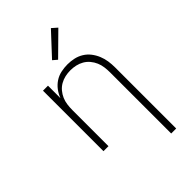

<svg xmlns="http://www.w3.org/2000/svg" viewBox="-283 -853 1167 1167"><g transform="rotate(-45 300.0 -270.0)"><path d="M462 215V-310Q462 -333 459 -356Q456 -379 447 -400Q438 -421 423 -439Q408 -457 388 -468.5Q368 -480 345.5 -485Q323 -490 300 -490Q277 -490 254.5 -485Q232 -480 212 -468.5Q192 -457 177 -439Q162 -421 153 -400Q144 -379 141 -356Q138 -333 138 -310V0H95V-520H138V-413Q148 -440 165 -462.5Q182 -485 205.5 -500.5Q229 -516 257 -522Q285 -528 313 -528Q341 -528 368 -522Q395 -516 418.5 -501.5Q442 -487 459 -465Q476 -443 486.5 -417.5Q497 -392 501 -365Q505 -338 505 -310V215ZM293 -588 265 -612 398 -755 432 -725Z"/></g></svg>

Font: Iosevka SS04 XLt Ex
Style: Regular
Weight: 200
Width: 7
Monospace: yes
Designer: Belleve Invis
Foundry: Belleve Invis
Version: Version 19.0.0; ttfautohint (v1.8.4)